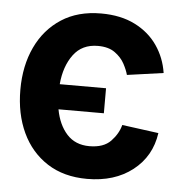

<svg xmlns="http://www.w3.org/2000/svg" viewBox="-45 -597 632 651"><g transform="rotate(5 271.0 -271.5)"><path d="M312.1 -301.5V-216.3H157.7Q167.3 -164.1 196 -132.5Q224.8 -100.9 272.7 -100.9Q321 -100.9 345.5 -126.4Q370 -152 377.8 -182.2L502.1 -165.5Q490.8 -85.6 429.3 -37.6Q367.9 10.3 274.5 10.3Q195.3 10.3 139 -25.9Q82.7 -62.1 52.9 -125.7Q23.1 -189.3 23.1 -271.7Q23.1 -353 52.9 -416.4Q82.7 -479.8 138.7 -516.2Q194.6 -552.6 273.8 -552.6Q340.9 -552.6 389.2 -528.2Q437.5 -503.9 465.9 -462.5Q494.3 -421.2 502.1 -370L378.6 -352.6Q374.6 -368.3 363.5 -389.4Q352.3 -410.5 330.4 -426.3Q308.6 -442.1 272.4 -442.1Q218.4 -442.1 189.1 -402.3Q159.8 -362.6 154.5 -301.5Z"/></g></svg>

Font: Interface
Style: Bold
Weight: 700
Designer: Rasmus Andersson
Foundry: rsms
Version: Version 1.8